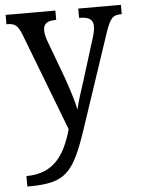

<svg xmlns="http://www.w3.org/2000/svg" viewBox="-54 -579 632 861"><g transform="rotate(-5 261.5 -148.5)"><path d="M34 192V239H43C209 239 244 195 309 1L449 -418C471 -483 484 -494 520 -494H523V-536H331V-494H334C374 -494 394 -482 394 -451C394 -437 391 -420 385 -402L324 -206C310 -163 296 -122 288 -85C282 -118 263 -178 244 -232L180 -404C173 -424 170 -439 170 -452C170 -480 186 -494 225 -494H228V-536H4V-494H7C43 -494 55 -483 72 -441L241 -1C209 113 158 192 34 192Z"/></g></svg>

Font: Noto Serif Armenian SemiCondensed
Style: Regular
Weight: 400
Width: 4
Designer: Monotype Design Team
Foundry: Monotype Imaging Inc.
Version: Version 2.008